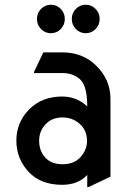

<svg xmlns="http://www.w3.org/2000/svg" viewBox="-20 -767 558 807"><path d="M444.3 -24.4 351.6 19.5H346.7V-31.7Q307.6 9.8 241.7 9.8Q150.4 9.8 99.6 -45.4Q48.8 -100.6 48.8 -175.8Q48.8 -253.9 104 -308.6Q157.2 -361.3 241.7 -361.3Q301.8 -361.3 346.7 -319.8Q346.7 -406.2 316.4 -433.6Q287.1 -460 241.7 -460H123V-464.8L162.1 -546.9H241.7Q327.1 -546.9 383.8 -491.7Q444.3 -432.6 444.3 -351.6ZM144.5 -175.8Q144.5 -132.3 170.9 -104Q196.3 -76.7 242.2 -76.7Q290 -76.7 316.4 -104.5Q345.7 -135.7 345.7 -174.8Q345.7 -218.8 315.4 -246.1Q285.2 -273.4 242.7 -273.4Q198.2 -273.4 171.4 -244.6Q144.5 -215.8 144.5 -175.8ZM298.8 -645Q281.7 -662.6 281.7 -687.3Q281.7 -711.9 298.8 -729.5Q315.9 -747.1 340.3 -747.1Q364.7 -747.1 381.8 -729.5Q398.9 -711.9 398.9 -687.3Q398.9 -662.6 381.8 -645Q364.7 -627.4 340.3 -627.4Q315.9 -627.4 298.8 -645ZM152.3 -645Q135.3 -662.6 135.3 -687.3Q135.3 -711.9 152.3 -729.5Q169.4 -747.1 193.8 -747.1Q218.3 -747.1 235.4 -729.5Q252.4 -711.9 252.4 -687.3Q252.4 -662.6 235.4 -645Q218.3 -627.4 193.8 -627.4Q169.4 -627.4 152.3 -645Z"/></svg>

Font: Nova Round
Style: Book
Weight: 400
Version: Version 2.000